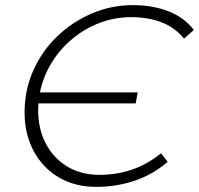

<svg xmlns="http://www.w3.org/2000/svg" viewBox="-20 -725 777 750"><path d="M518 -364 510 -321H130Q129 -308 129 -295Q129 -222 158.5 -165Q188 -108 242 -75Q296 -42 369 -42Q434 -42 494 -62Q554 -82 609 -126L635 -93Q579 -44 507 -19.5Q435 5 357 5Q272 5 209 -32.5Q146 -70 111 -136Q76 -202 76 -286Q76 -373 110 -449.5Q144 -526 203.5 -583Q263 -640 339 -672.5Q415 -705 499 -705Q577 -705 639 -680.5Q701 -656 737 -608L699 -574Q662 -619 609.5 -638.5Q557 -658 492 -658Q429 -658 370.5 -636Q312 -614 263.5 -574Q215 -534 182 -480.5Q149 -427 136 -364Z"/></svg>

Font: Montserrat Light
Style: Italic
Weight: 300
Italic angle: -11.3°
Designer: Julieta Ulanovsky
Foundry: Julieta Ulanovsky
Version: Version 9.000; ttfautohint (v1.8.4.7-5d5b)